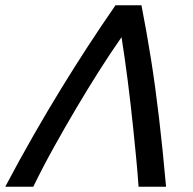

<svg xmlns="http://www.w3.org/2000/svg" viewBox="-59 -713 735 733"><path d="M-39 0Q16 -104 69 -196.5Q122 -289 173.5 -373Q225 -457 276.5 -536Q328 -615 382 -693H481Q501 -591 517.5 -487Q534 -383 548 -264Q562 -145 575 0H470Q466 -59 460.5 -113.5Q455 -168 450 -218.5Q445 -269 439.5 -315.5Q434 -362 428.5 -406Q423 -450 417 -491Q411 -532 405 -571Q363 -511 319.5 -442.5Q276 -374 232.5 -300.5Q189 -227 147 -151.5Q105 -76 68 0Z"/></svg>

Font: Ubuntu Sans Medium
Style: Italic
Weight: 500
Italic angle: -13.5°
Designer: Dalton Maag Ltd
Foundry: Dalton Maag Ltd
Version: Version 1.006